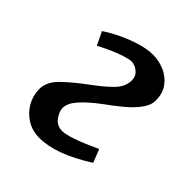

<svg xmlns="http://www.w3.org/2000/svg" viewBox="-155 -625 740 740"><g transform="rotate(45 215.0 -254.5)"><path d="M54 -448Q82 -467 119 -484.5Q156 -502 192.5 -512.5Q229 -523 258 -523Q291 -523 321.5 -509.5Q352 -496 371 -470Q390 -444 390 -405Q390 -379 369.5 -352Q349 -325 318 -299.5Q287 -274 256 -252Q208 -216 182 -186.5Q156 -157 156 -131Q156 -112 172.5 -89.5Q189 -67 218 -67Q255 -67 368 -119L389 -65Q265 14 175 14Q136 14 106 -4.5Q76 -23 58.5 -53.5Q41 -84 41 -120Q41 -160 79.5 -196.5Q118 -233 170 -271Q215 -304 242.5 -332.5Q270 -361 270 -396Q270 -418 253 -432Q236 -446 218 -446Q205 -446 181.5 -438.5Q158 -431 131 -419Q104 -407 80 -394Z"/></g></svg>

Font: Literata 12pt Medium
Style: Italic
Weight: 500
Italic angle: -2°
Designer: Latin by Veronika Burian and Jose Scaglione. Greek by Irene Vlachou. Cyrillic by Vera Evstafieva
Foundry: TypeTogether
Version: Version 3.002